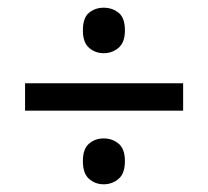

<svg xmlns="http://www.w3.org/2000/svg" viewBox="-20 -574 540 498"><path d="M249 -436Q227 -436 211 -450Q195 -464 195 -495Q195 -528 211 -541Q227 -554 249 -554Q271 -554 287.5 -541Q304 -528 304 -495Q304 -464 287.5 -450Q271 -436 249 -436ZM45 -358H455V-287H45ZM249 -96Q227 -96 211 -110Q195 -124 195 -156Q195 -188 211 -201.5Q227 -215 249 -215Q271 -215 287.5 -201.5Q304 -188 304 -156Q304 -124 287.5 -110Q271 -96 249 -96Z"/></svg>

Font: Noto Sans Gurmukhi UI SemiCondensed
Style: Regular
Weight: 400
Width: 4
Designer: Jelle Bosma - Monotype Design Team
Foundry: Monotype Imaging Inc.
Version: Version 2.004; ttfautohint (v1.8.4.7-5d5b)